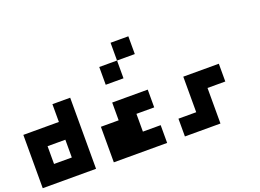

<svg xmlns="http://www.w3.org/2000/svg" viewBox="-109 -885 1717 1269"><g transform="rotate(-20 750.0 -250.0)"><path d="M250 -250V-375H375V125H0V-250ZM125 -125V0H250V-125Z M875 -625V-500H750V-625ZM750 -500V-375H625V-500ZM875 -250V-125H750V0H875V125H500V-125H625V-250Z M1375 -250V-125H1250V125H1000V0H1125V-250Z"/></g></svg>

Font: Bytesized
Style: Regular
Weight: 400
Monospace: yes
Designer: baltdev
Version: Version 1.000